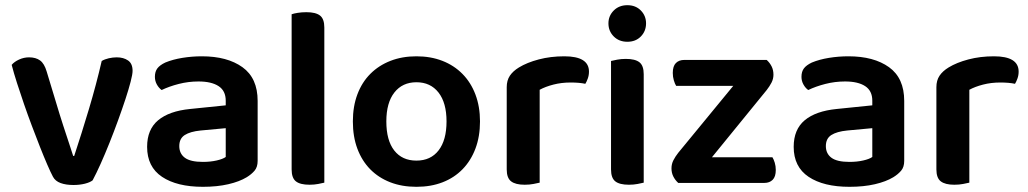

<svg xmlns="http://www.w3.org/2000/svg" viewBox="-20 -705 3963 740"><path d="M430 -484Q456 -484 473.5 -472Q491 -460 491 -432Q491 -419 483.5 -390Q476 -361 463.5 -323Q451 -285 435 -241Q419 -197 402 -154.5Q385 -112 368 -74Q351 -36 337 -10Q327 -2 307 3Q287 8 263 8Q234 8 213.5 0.5Q193 -7 184 -24Q175 -41 162 -71Q149 -101 134 -139Q119 -177 103 -219.5Q87 -262 72.5 -304Q58 -346 45.5 -385Q33 -424 25 -455Q35 -467 53.5 -475.5Q72 -484 92 -484Q118 -484 134.5 -472Q151 -460 160 -429L210 -264Q216 -244 223.5 -221.5Q231 -199 238 -177.5Q245 -156 251.5 -136.5Q258 -117 262 -104H266Q295 -192 323 -285.5Q351 -379 372 -470Q384 -477 399.5 -480.5Q415 -484 430 -484Z M762 -81Q791 -81 815 -86.5Q839 -92 850 -100V-211L753 -202Q713 -198 692 -184.5Q671 -171 671 -142Q671 -113 692.5 -97Q714 -81 762 -81ZM758 -488Q856 -488 914.5 -446Q973 -404 973 -316V-85Q973 -61 961 -47Q949 -33 931 -22Q903 -5 860 5Q817 15 762 15Q662 15 604.5 -23.5Q547 -62 547 -139Q547 -206 589.5 -241.5Q632 -277 713 -285L850 -299V-317Q850 -355 822.5 -373Q795 -391 745 -391Q706 -391 669 -381.5Q632 -372 603 -358Q592 -366 584.5 -379.5Q577 -393 577 -409Q577 -429 586.5 -441.5Q596 -454 617 -464Q646 -476 683 -482Q720 -488 758 -488Z M1230 -1Q1222 1 1206.5 4Q1191 7 1173 7Q1137 7 1120.5 -6Q1104 -19 1104 -52V-650Q1112 -653 1127.5 -655.5Q1143 -658 1161 -658Q1197 -658 1213.5 -645Q1230 -632 1230 -599V-1Z M1830 -237Q1830 -179 1812.5 -132.5Q1795 -86 1763 -53Q1731 -20 1686 -2.5Q1641 15 1585 15Q1529 15 1484 -2.5Q1439 -20 1407 -52.5Q1375 -85 1357.5 -131.5Q1340 -178 1340 -237Q1340 -295 1357.5 -341.5Q1375 -388 1407.5 -420.5Q1440 -453 1485 -470.5Q1530 -488 1585 -488Q1640 -488 1685 -470.5Q1730 -453 1762.5 -420Q1795 -387 1812.5 -340.5Q1830 -294 1830 -237ZM1585 -388Q1531 -388 1500 -348.5Q1469 -309 1469 -237Q1469 -164 1499.5 -125Q1530 -86 1585 -86Q1640 -86 1670.5 -125.5Q1701 -165 1701 -237Q1701 -309 1670 -348.5Q1639 -388 1585 -388Z M2060 -1Q2051 1 2036 4Q2021 7 2002 7Q1967 7 1950 -6Q1933 -19 1933 -52V-369Q1933 -395 1945 -413Q1957 -431 1980 -445Q2011 -464 2056.5 -476Q2102 -488 2155 -488Q2250 -488 2250 -429Q2250 -415 2245.5 -402.5Q2241 -390 2236 -382Q2213 -387 2179 -387Q2144 -387 2113 -379Q2082 -371 2060 -359Z M2335 -470Q2343 -472 2358.5 -475Q2374 -478 2392 -478Q2428 -478 2444.5 -465Q2461 -452 2461 -419V-1Q2453 1 2437.5 4Q2422 7 2404 7Q2368 7 2351.5 -6Q2335 -19 2335 -52ZM2325 -615Q2325 -644 2345.5 -664.5Q2366 -685 2398 -685Q2430 -685 2450 -664.5Q2470 -644 2470 -615Q2470 -585 2450 -564.5Q2430 -544 2398 -544Q2366 -544 2345.5 -564.5Q2325 -585 2325 -615Z M2594 0Q2582 -11 2575 -25Q2568 -39 2568 -56Q2568 -73 2575.5 -87.5Q2583 -102 2594 -116L2806 -374H2586Q2581 -382 2577 -395.5Q2573 -409 2573 -424Q2573 -450 2585 -462Q2597 -474 2617 -474H2935Q2947 -463 2954 -449Q2961 -435 2961 -417Q2961 -401 2953.5 -386.5Q2946 -372 2935 -358L2724 -99H2957Q2962 -91 2966 -78Q2970 -65 2970 -50Q2970 -24 2958 -12Q2946 0 2926 0Z M3254 -81Q3283 -81 3307 -86.5Q3331 -92 3342 -100V-211L3245 -202Q3205 -198 3184 -184.5Q3163 -171 3163 -142Q3163 -113 3184.5 -97Q3206 -81 3254 -81ZM3250 -488Q3348 -488 3406.5 -446Q3465 -404 3465 -316V-85Q3465 -61 3453 -47Q3441 -33 3423 -22Q3395 -5 3352 5Q3309 15 3254 15Q3154 15 3096.5 -23.5Q3039 -62 3039 -139Q3039 -206 3081.5 -241.5Q3124 -277 3205 -285L3342 -299V-317Q3342 -355 3314.5 -373Q3287 -391 3237 -391Q3198 -391 3161 -381.5Q3124 -372 3095 -358Q3084 -366 3076.5 -379.5Q3069 -393 3069 -409Q3069 -429 3078.5 -441.5Q3088 -454 3109 -464Q3138 -476 3175 -482Q3212 -488 3250 -488Z M3716 -1Q3707 1 3692 4Q3677 7 3658 7Q3623 7 3606 -6Q3589 -19 3589 -52V-369Q3589 -395 3601 -413Q3613 -431 3636 -445Q3667 -464 3712.5 -476Q3758 -488 3811 -488Q3906 -488 3906 -429Q3906 -415 3901.5 -402.5Q3897 -390 3892 -382Q3869 -387 3835 -387Q3800 -387 3769 -379Q3738 -371 3716 -359Z"/></svg>

Font: Baloo Chettan 2 SemiBold
Style: Regular
Weight: 600
Designer: Maithili Shingre, Unnati Kotecha and Ek Type
Foundry: Ek Type
Version: Version 1.640;hotconv 1.0.111;makeotfexe 2.5.65597; ttfautoh